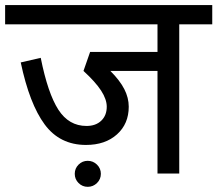

<svg xmlns="http://www.w3.org/2000/svg" viewBox="-40 -678 849 750"><path d="M660.2 -583V0H575.2V-400.9H391.1Q428.2 -363.8 445.6 -329.8Q462.9 -295.9 462.9 -261.2Q462.9 -194.3 417 -153.1Q371.1 -111.8 295.9 -111.8Q193.8 -111.8 134.5 -191.9Q75.2 -272 41 -434.1L119.1 -452.1Q147 -313 188 -249.5Q229 -186 297.9 -186Q334 -186 355.5 -206.5Q377 -227.1 377 -261.2Q377 -290 355 -324Q333 -357.9 286.1 -400.9L312 -475.1H575.2V-583H-20V-658.2H789.1V-583ZM252 1Q252 -20 266.8 -34.9Q281.7 -49.8 302.7 -49.8Q323.7 -49.8 338.9 -34.9Q354 -20 354 1Q354 22 338.9 36.9Q323.7 51.8 302.7 51.8Q281.7 51.8 266.8 36.9Q252 22 252 1Z"/></svg>

Font: Sarala
Style: Regular
Weight: 400
Designer: Andres Torresi
Foundry: Huerta Tipografica
Version: Version 1.004;PS 001.003;hotconv 1.0.70;makeotf.lib2.5.58329